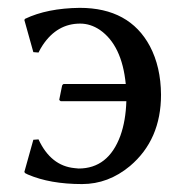

<svg xmlns="http://www.w3.org/2000/svg" viewBox="-20 -459 474 489"><path d="M300.3 -245.1Q290.5 -343.8 234.4 -382.8Q210.4 -398.9 184.1 -398.9Q125.5 -398.9 88.9 -344.2Q82.5 -334.5 78.1 -325.2L64.9 -326.2L42 -408.2L43.9 -411.1Q100.1 -438 183.1 -439Q309.6 -439 361.8 -341.3Q389.6 -288.6 390.1 -217.8Q390.1 -103 311 -36.1Q255.9 9.8 189 9.8Q107.4 9.8 50.8 -14.6Q46.9 -16.6 43.9 -18.1L42 -21L64.9 -103L78.1 -104Q109.4 -36.6 169.9 -30.8Q175.3 -30.3 180.2 -29.8Q255.9 -29.8 286.6 -113.3Q300.3 -151.4 301.8 -201.2H134.8Q131.3 -203.1 130.9 -205.1L138.2 -241.2Q140.1 -244.6 142.1 -245.1Z"/></svg>

Font: Linux Biolinum Capitals O
Style: Small Caps
Weight: 400
Designer: Philipp H. Poll
Foundry: Philipp H. Poll
Version: Version 1.0.4